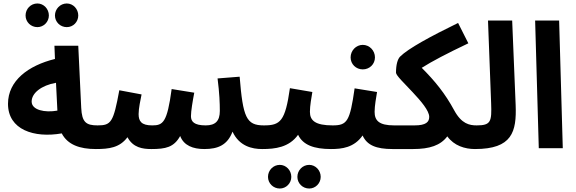

<svg xmlns="http://www.w3.org/2000/svg" viewBox="-20 -852 3311 1104"><path d="M195 -696C231 -696 261 -726 261 -763C261 -801 231 -832 195 -832C157 -832 127 -801 127 -763C127 -726 157 -696 195 -696ZM364 -696C401 -696 430 -726 430 -763C430 -800 401 -832 364 -832C326 -832 296 -800 296 -763C296 -726 326 -696 364 -696ZM531 5C581 5 608 -24 608 -65C608 -102 587 -131 541 -131C475 -131 451 -149 447 -232L430 -589H293L296 -513C142 -475 26 -388 26 -255C26 -106 176 -57 335 -85C369 -20 438 5 531 5ZM162 -268C162 -317 218 -361 302 -376L310 -216C238 -203 162 -219 162 -268Z M531 5C608 5 668 -3 713 -63C745 -3 800 5 850 5C933 5 980 -5 1016 -70C1037 -15 1090 5 1155 5C1235 5 1288 -19 1317 -95C1356 -11 1430 5 1487 5C1538 5 1565 -24 1565 -65C1565 -102 1544 -131 1497 -131C1396 -131 1377 -177 1358 -411L1231 -401C1242 -315 1244 -259 1244 -214C1244 -156 1218 -131 1163 -131C1096 -131 1078 -153 1078 -184C1078 -213 1088 -272 1097 -319L967 -340C941 -146 917 -131 855 -131C793 -131 777 -155 777 -196C777 -229 788 -279 794 -309L666 -333C632 -148 619 -131 541 -131Z M1488 5C1561 5 1642 -4 1694 -77C1722 -18 1786 5 1883 5C1933 5 1960 -24 1960 -65C1960 -102 1940 -131 1893 -131C1794 -131 1762 -158 1762 -209C1762 -245 1771 -292 1776 -323L1647 -345C1620 -155 1592 -131 1498 -131ZM1758 232C1794 232 1824 202 1824 165C1824 127 1794 96 1758 96C1720 96 1690 127 1690 165C1690 202 1720 232 1758 232ZM1589 232C1625 232 1655 202 1655 165C1655 127 1625 96 1589 96C1551 96 1521 127 1521 165C1521 202 1551 232 1589 232Z M2066 -453C2105 -453 2136 -483 2136 -522C2136 -561 2105 -594 2066 -594C2027 -594 1996 -561 1996 -522C1996 -483 2027 -453 2066 -453ZM1883 5C1946 5 2016 -3 2065 -73C2090 -17 2143 5 2237 5C2286 5 2313 -24 2313 -65C2313 -102 2293 -131 2246 -131C2159 -131 2134 -159 2134 -209C2134 -245 2143 -291 2148 -323L2019 -344C1992 -155 1977 -131 1893 -131Z M2236 5H2355C2451 5 2513 -16 2552 -68C2591 -14 2653 5 2711 5C2761 5 2788 -24 2788 -65C2788 -102 2767 -131 2721 -131C2679 -131 2634 -140 2592 -217C2539 -315 2481 -386 2405 -462C2465 -500 2549 -544 2673 -603L2614 -720C2454 -642 2327 -573 2280 -526C2266 -511 2257 -480 2257 -434C2257 -403 2448 -251 2448 -180C2448 -151 2430 -131 2364 -131H2246Z M2711 5C2925 5 2951 -94 2945 -248L2925 -734H2786L2804 -259C2808 -153 2803 -131 2721 -131Z M3078 0H3216L3195 -734H3057Z"/></svg>

Font: Noto Sans Arabic UI SmCn
Style: Bold
Weight: 700
Width: 4
Designer: Monotype Design Team, Nadine Chahine and Nizar Qandah
Foundry: Monotype Imaging Inc.
Version: Version 2.010